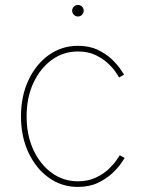

<svg xmlns="http://www.w3.org/2000/svg" viewBox="-20 -736 575 764"><path d="M290 7.8Q225.6 7.8 174.3 -28.8Q123 -65.4 93.3 -128.9Q63.5 -192.4 63.5 -272.9Q63.5 -353.5 93.3 -417Q123 -480.5 174.3 -517.1Q225.6 -553.7 290 -553.7Q335.4 -553.7 369.1 -537.6Q402.8 -521.5 425.3 -499.8Q447.8 -478 459.7 -460.2Q471.7 -442.4 473.6 -439L454.1 -427.7Q452.1 -431.2 441.4 -447.5Q430.7 -463.9 410.4 -483.2Q390.1 -502.4 360.4 -516.8Q330.6 -531.2 290 -531.2Q232.4 -531.2 186.3 -497.8Q140.1 -464.4 113 -406.2Q85.9 -348.1 85.9 -272.9Q85.9 -197.8 113 -139.4Q140.1 -81.1 186.3 -47.9Q232.4 -14.6 290 -14.6Q330.6 -14.6 361.1 -29.1Q391.6 -43.5 412.1 -63Q432.6 -82.5 443.6 -98.9Q454.6 -115.2 456.5 -118.2L476.1 -107.4Q474.1 -104 461.9 -86.2Q449.7 -68.4 426.8 -46.6Q403.8 -24.9 369.6 -8.5Q335.4 7.8 290 7.8ZM290 -670.4Q280.8 -670.4 273.9 -677.2Q267.1 -684.1 267.1 -693.4Q267.1 -703.1 273.9 -709.7Q280.8 -716.3 290 -716.3Q299.8 -716.3 306.4 -709.7Q313 -703.1 313 -693.4Q313 -684.1 306.4 -677.2Q299.8 -670.4 290 -670.4Z"/></svg>

Font: Inter Thin
Style: Regular
Weight: 250
Designer: Rasmus Andersson
Foundry: rsms
Version: Version 4.001;git-66647c0bb